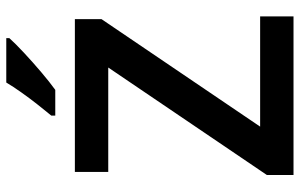

<svg xmlns="http://www.w3.org/2000/svg" viewBox="-196 -782 978 627"><g transform="rotate(-90 293.5 -469.0)"><path d="M553 0H35V-87L386 -605H45V-714H544V-627L193 -109H553ZM482 -928Q465 -909 434.5 -880.5Q404 -852 371 -824Q338 -796 313 -778H229V-791Q244 -809 264.5 -835Q285 -861 304.5 -888.5Q324 -916 337 -938H482Z"/></g></svg>

Font: Noto Sans Lao UI SemBd
Style: Regular
Weight: 600
Designer: Monotype Design Team
Foundry: Monotype Imaging Inc.
Version: Version 2.000; ttfautohint (v1.8.4.7-5d5b)